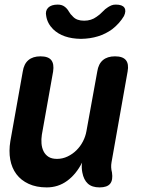

<svg xmlns="http://www.w3.org/2000/svg" viewBox="-20 -805 640 835"><path d="M413 10Q380 10 362 -6.5Q344 -23 338 -55Q336 -65 335.5 -76.5Q335 -88 337 -98Q311 -47 272 -18.5Q233 10 183 10Q138 10 104.5 -5.5Q71 -21 51 -48Q31 -75 24.5 -111.5Q18 -148 25 -191L79 -494Q84 -527 103.5 -543.5Q123 -560 156 -560Q190 -560 203 -543.5Q216 -527 211 -494L162 -219Q159 -200 160.5 -181Q162 -162 169.5 -147Q177 -132 191 -123Q205 -114 228 -114Q252 -114 274 -124.5Q296 -135 313 -152Q330 -169 341 -190.5Q352 -212 356 -235L403 -494Q408 -527 427.5 -543.5Q447 -560 480 -560Q514 -560 527.5 -543.5Q541 -527 535 -494L465 -99Q463 -88 463.5 -77Q464 -66 467 -55Q472 -22 459 -6Q446 10 413 10ZM181 -735Q176 -758 189.5 -771.5Q203 -785 231 -785Q241 -785 248.5 -782.5Q256 -780 261 -776Q272 -768 279 -755.5Q286 -743 298 -732Q314 -715 346 -715Q377 -715 400 -732Q415 -742 426 -754Q437 -766 450 -774Q458 -779 465.5 -782Q473 -785 484 -785Q512 -785 521 -771.5Q530 -758 519 -735Q500 -703 468 -678Q412 -637 332 -636Q253 -637 211 -678Q186 -703 181 -735Z"/></svg>

Font: Maple Mono
Style: Bold Italic
Weight: 700
Italic angle: -10°
Monospace: yes
Designer: subframe7536
Version: Version 7.000